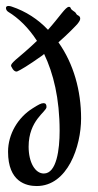

<svg xmlns="http://www.w3.org/2000/svg" viewBox="-44 -617 329 644"><path d="M220 -564C213 -568 214 -567 211 -572C208 -579 196 -581 193 -590C192 -593 190 -594 187 -594C176 -594 157 -562 117 -517C84 -552 43 -579 -5 -595C-8 -596 -12 -597 -15 -597C-21 -597 -24 -595 -24 -590C-24 -585 -21 -580 -16 -577C17 -557 51 -525 80 -480C51 -452 22 -428 9 -417C-4 -405 -7 -401 -7 -396C-7 -396 -6 -393 -5 -392C0 -381 6 -377 11 -377H12C12 -377 13 -377 15 -378C24 -382 49 -396 98 -431L104 -436C135 -371 156 -287 156 -178C156 -116 146 -35 103 -35C74 -35 52 -72 52 -125C52 -214 112 -242 112 -258C112 -267 109 -271 102 -271C94 -271 85 -266 66 -254C16 -223 -17 -167 -17 -108C-17 -7 44 7 79 7C183 7 228 -126 228 -220C228 -313 203 -403 152 -475C185 -504 208 -528 216 -537C223 -546 225 -550 225 -555C225 -559 223 -562 220 -564Z"/></svg>

Font: Engagement
Style: Regular
Weight: 400
Designer: Astigmatic (AOETI)
Foundry: Astigmatic (AOETI)
Version: Version 1.000